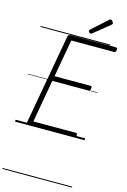

<svg xmlns="http://www.w3.org/2000/svg" viewBox="-238 -1359 1291 1959"><g transform="rotate(15 407.0 -379.5)"><path d="M145 0Q131 0 124.5 -5.5Q118 -11 120 -23L291 -979Q293 -988 300 -993Q307 -998 321 -998H799Q809 -998 812 -992Q815 -986 813 -973Q811 -959 806 -953.5Q801 -948 791 -948H340L269 -552H649Q659 -552 662 -546Q665 -540 663 -528Q661 -514 655.5 -508Q650 -502 641 -502H260L180 -50H629Q638 -50 641.5 -44Q645 -38 643 -25Q641 -12 635.5 -6Q630 0 621 0ZM513 -1066Q505 -1066 496.5 -1075Q488 -1084 488 -1090Q488 -1093 488.5 -1096Q489 -1099 494 -1103L657 -1250Q661 -1253 664 -1256Q667 -1259 672 -1259Q679 -1259 686.5 -1253.5Q694 -1248 699 -1240Q704 -1232 704 -1226Q704 -1222 703 -1218.5Q702 -1215 697 -1211L527 -1073Q522 -1070 519 -1068Q516 -1066 513 -1066ZM0 490H735V500H0ZM0 -20H735V0H0ZM0 -505H735V-500H0ZM0 -1010H735V-1000H0Z"/></g></svg>

Font: Playwrite ZA Guides
Style: Regular
Weight: 400
Designer: Veronika Burian, José Scaglione
Foundry: TypeTogether
Version: Version 1.003